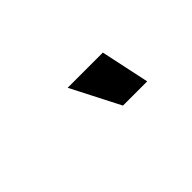

<svg xmlns="http://www.w3.org/2000/svg" viewBox="3 -913 594 594"><g transform="rotate(-45 300.0 -616.0)"><path d="M338 -536 256 -696H410L444 -536Z"/></g></svg>

Font: Gantari ExtraBold
Style: Italic
Weight: 800
Italic angle: -10°
Designer: Anugrah Pasau
Foundry: Lafontype
Version: Version 1.000